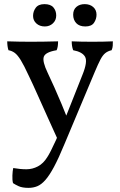

<svg xmlns="http://www.w3.org/2000/svg" viewBox="-20 -660 581 929"><path d="M379 -298Q405 -362 391.5 -385.5Q378 -409 334 -417Q330 -428 328.5 -438.5Q327 -449 327 -460Q350 -459 374 -458.5Q398 -458 426 -458Q454 -458 479 -458.5Q504 -459 526 -460Q526 -450 525.5 -439Q525 -428 520 -417Q502 -413 489.5 -403Q477 -393 466 -372Q455 -351 439 -313L292 37Q264 105 241.5 147Q219 189 199.5 211Q180 233 160.5 241Q141 249 118 249Q88 249 70.5 241Q53 233 43 226Q39 211 40 188.5Q41 166 44 153Q61 156 77 157.5Q93 159 108 159Q137 159 163.5 145Q190 131 209 100Q223 79 251 17.5Q279 -44 310 -124ZM262 21Q238 -32 211.5 -90.5Q185 -149 161 -203Q137 -257 119 -294Q96 -344 80.5 -369Q65 -394 51.5 -404Q38 -414 21 -417Q18 -426 16.5 -437Q15 -448 15 -460Q44 -459 73 -458.5Q102 -458 128 -458Q154 -458 192 -458.5Q230 -459 261 -460Q261 -447 259.5 -436.5Q258 -426 254 -417Q200 -408 192 -385.5Q184 -363 211 -307Q225 -278 243 -237.5Q261 -197 278 -156.5Q295 -116 307 -85ZM393 -532Q364 -532 349 -548Q334 -564 334 -589Q334 -613 349.5 -626.5Q365 -640 390 -640Q415 -640 431 -626Q447 -612 447 -589Q447 -568 435 -550Q423 -532 393 -532ZM197 -532Q172 -532 156 -546.5Q140 -561 140 -583Q140 -605 153 -622.5Q166 -640 195 -640Q225 -640 238.5 -624Q252 -608 252 -585Q252 -562 236 -547Q220 -532 197 -532Z"/></svg>

Font: Vollkorn
Style: Regular
Weight: 400
Designer: Friedrich Althausen
Foundry: Friedrich Althausen
Version: Version 5.001